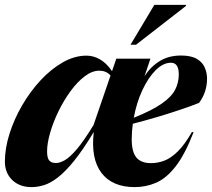

<svg xmlns="http://www.w3.org/2000/svg" viewBox="-25 -752 866 785"><path d="M766.5 -211.5Q731 -120 692.8 -71.2Q654.5 -22.5 613 -4.8Q571.5 13 526 13Q434 13 389.8 -45.2Q345.5 -103.5 358.5 -212.5Q314 -139 277.8 -94.2Q241.5 -49.5 211.2 -26.2Q181 -3 154.8 5Q128.5 13 104 13Q55 13 25 -16Q-5 -45 -5 -91.5Q-5 -145.5 13.8 -205Q32.5 -264.5 65.5 -321.2Q98.5 -378 141.2 -424Q184 -470 232 -497.2Q280 -524.5 328.5 -524.5Q357.5 -524.5 384 -509.2Q410.5 -494 433 -461L450.5 -512H590L566 -440.5Q590.5 -479 627.5 -502Q664.5 -525 715 -525Q756 -525 779.2 -511.5Q802.5 -498 812 -476.2Q821.5 -454.5 821.5 -430.5Q821.5 -375.5 789 -331.5Q759.5 -319.5 715.2 -304.5Q671 -289.5 619.8 -274.2Q568.5 -259 518 -246Q513.5 -213.5 513.5 -182.5Q513.5 -131.5 532.5 -108.2Q551.5 -85 592.5 -85Q620 -85 647 -95.2Q674 -105.5 702 -133Q730 -160.5 759.5 -212ZM674 -495.5Q642 -495.5 611.2 -464.8Q580.5 -434 556.8 -382.8Q533 -331.5 522 -270.5Q596.5 -300.5 636.5 -328.5Q676.5 -356.5 691.2 -385.5Q706 -414.5 706 -447.5Q706 -495.5 674 -495.5ZM167.5 -133Q167.5 -106 176.2 -95.8Q185 -85.5 203.5 -85.5Q219.5 -85.5 240.2 -97.2Q261 -109 289.5 -142.5Q318 -176 357.5 -241L427 -443.5Q417 -454 405.8 -458.5Q394.5 -463 381 -463Q351.5 -463 321 -439.8Q290.5 -416.5 263 -378.8Q235.5 -341 214 -296.8Q192.5 -252.5 180 -209.2Q167.5 -166 167.5 -133ZM508.5 -569 606 -732H735.5L735 -727.5L531 -569Z"/></svg>

Font: Newsreader Display
Style: Bold Italic
Weight: 700
Italic angle: -17°
Designer: Hugues Gentile
Foundry: Production Type
Version: Version 1.001